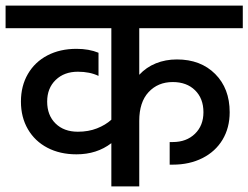

<svg xmlns="http://www.w3.org/2000/svg" viewBox="-30 -668 890 688"><path d="M840 -567H469V-400Q494 -427 528.5 -441Q563 -455 604 -455Q689 -455 741 -403Q793 -351 793 -266Q793 -210 767.5 -167.5Q742 -125 695.5 -101.5Q649 -78 589 -78H578V-159H589Q638 -159 668.5 -188.5Q699 -218 699 -266Q699 -315 669 -344.5Q639 -374 589 -374Q536 -374 502.5 -338Q469 -302 469 -235V0H369V-155Q317 -115 244 -115Q185 -115 140 -138.5Q95 -162 70 -205Q45 -248 45 -304Q45 -360 70 -403Q95 -446 140 -469.5Q185 -493 244 -493Q289 -493 323 -479V-396Q292 -411 249 -411Q200 -411 169.5 -381.5Q139 -352 139 -304Q139 -255 169 -225.5Q199 -196 249 -196Q287 -196 317.5 -208Q348 -220 369 -239V-567H-10V-648H840Z"/></svg>

Font: Madhuban
Style: Regular
Weight: 400
Designer: jaikishan Patel
Foundry: MagicType
Version: Version 1.000